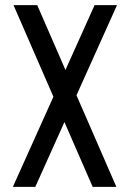

<svg xmlns="http://www.w3.org/2000/svg" viewBox="-20 -725 504 745"><path d="M339.5 0 32.5 -705H124.5L431.5 0ZM30 0 188.5 -352.5H275.5L117 0ZM188.5 -352.5 347 -705H434L275.5 -352.5Z"/></svg>

Font: Akshar Light
Style: Regular
Weight: 300
Designer: Tall Chai
Foundry: Tall Chai
Version: Version 1.100